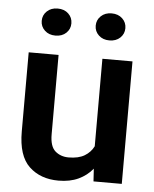

<svg xmlns="http://www.w3.org/2000/svg" viewBox="-53 -772 663 825"><g transform="rotate(5 279.0 -359.0)"><path d="M380.4 0 377 -54.7Q352.5 -24.4 315.9 -7.3Q279.3 9.8 230 9.8Q151.9 9.8 103.3 -36.1Q54.7 -82 54.7 -187V-528.3H183.6V-186Q183.6 -133.8 207 -113.5Q230.5 -93.3 264.6 -93.3Q307.1 -93.3 333.3 -108.9Q359.4 -124.5 372.6 -150.9V-528.3H502.4V0ZM98.6 -668Q98.6 -692.9 116.5 -709.7Q134.3 -726.6 162.6 -726.6Q191.4 -726.6 209 -709.7Q226.6 -692.9 226.6 -668Q226.6 -643.6 209 -626.7Q191.4 -609.9 162.6 -609.9Q134.3 -609.9 116.5 -626.7Q98.6 -643.6 98.6 -668ZM331.5 -667.5Q331.5 -692.4 349.4 -709.2Q367.2 -726.1 395.5 -726.1Q423.8 -726.1 441.7 -709.2Q459.5 -692.4 459.5 -667.5Q459.5 -643.1 441.7 -626.2Q423.8 -609.4 395.5 -609.4Q367.2 -609.4 349.4 -626.2Q331.5 -643.1 331.5 -667.5Z"/></g></svg>

Font: Vazirmatn UI SemiBold
Style: Regular
Weight: 600
Designer: Saber Rastikerdar
Foundry: Saber Rastikerdar
Version: Version 33.003